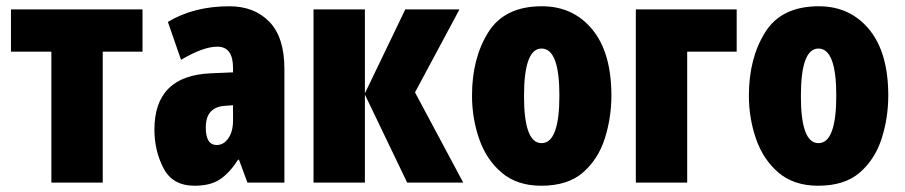

<svg xmlns="http://www.w3.org/2000/svg" viewBox="-20 -583 2888 613"><path d="M435 -553H15V-418H144V0H308V-418H435Z M724 -198Q724 -163 709 -141.5Q694 -120 672 -120Q637 -120 637 -176Q637 -240 696 -245L724 -247ZM516 -513 558 -392Q629 -434 674 -434Q724 -434 724 -366V-352L654 -349Q473 -342 473 -169Q473 -102 502 -46Q531 10 601 10Q652 10 682.5 -10.5Q713 -31 740 -73H743L770 0H888V-363Q888 -464 840 -513.5Q792 -563 712 -563Q599 -563 516 -513Z M1145 -285V-553H981V0H1145V-281L1280 0H1459L1305 -288L1447 -553H1274Z M1710 -563Q1591 -563 1539 -480Q1487 -397 1487 -278Q1487 -205 1510 -139Q1533 -73 1582 -31.5Q1631 10 1708 10Q1793 10 1841.5 -32.5Q1890 -75 1911 -141Q1932 -207 1932 -278Q1932 -415 1871 -489Q1810 -563 1710 -563ZM1709 -428Q1766 -428 1766 -278Q1766 -126 1709 -126Q1653 -126 1653 -276Q1653 -428 1709 -428Z M2010 -553V0H2174V-418H2332V-553Z M2594 -563Q2475 -563 2423 -480Q2371 -397 2371 -278Q2371 -205 2394 -139Q2417 -73 2466 -31.5Q2515 10 2592 10Q2677 10 2725.5 -32.5Q2774 -75 2795 -141Q2816 -207 2816 -278Q2816 -415 2755 -489Q2694 -563 2594 -563ZM2593 -428Q2650 -428 2650 -278Q2650 -126 2593 -126Q2537 -126 2537 -276Q2537 -428 2593 -428Z"/></svg>

Font: Noto Sans Display Condensed Black
Style: Regular
Weight: 900
Width: 3
Designer: Monotype Design team
Foundry: Monotype Imaging Inc.
Version: 1.000